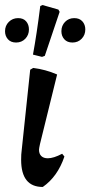

<svg xmlns="http://www.w3.org/2000/svg" viewBox="-28 -733 359 763"><path d="M56 -98Q56 -121 58 -134L92 -456L104 -463Q153 -457 199 -437L131 -161Q127 -143 127 -138Q127 -122 136 -113Q145 -104 162 -104Q185 -104 219 -122L228 -111Q201 -31 142 10Q56 10 56 -98ZM150 -511 139 -507 103 -516Q118 -597 132 -709L141 -713L204 -695L209 -686ZM-8 -609Q-8 -631 7 -646Q22 -661 44 -661Q65 -661 76 -648Q87 -635 87 -616Q87 -594 72.5 -579Q58 -564 36 -564Q15 -564 3.5 -577Q-8 -590 -8 -609ZM216 -609Q216 -631 230.5 -646Q245 -661 267 -661Q288 -661 299.5 -648Q311 -635 311 -616Q311 -594 296.5 -579Q282 -564 260 -564Q239 -564 227.5 -577Q216 -590 216 -609Z"/></svg>

Font: Alegreya Medium
Style: Italic
Weight: 500
Italic angle: -7°
Designer: Juan Pablo del Peral
Foundry: Huerta Tipografica
Version: Version 2.008; ttfautohint (v1.8)